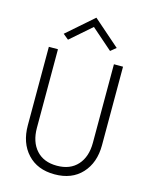

<svg xmlns="http://www.w3.org/2000/svg" viewBox="-137 -1023 879 1120"><g transform="rotate(15 303.0 -463.0)"><path d="M303 -880 176 -769 143 -796 303 -936 463 -796 430 -769ZM79 -700H134V-226Q134 -141 178.5 -91.5Q223 -42 303 -42Q383 -42 427.5 -91.5Q472 -141 472 -226V-700H527V-226Q527 -120 467 -55Q407 10 303 10Q199 10 139 -55Q79 -120 79 -226Z"/></g></svg>

Font: Renner* Light
Style: Light
Weight: 300
Version: Version 003.000 ; ttfautohint (v0.97) -l 8 -r 50 -G 200 -x 1